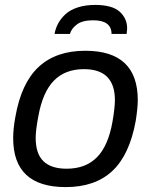

<svg xmlns="http://www.w3.org/2000/svg" viewBox="-20 -743 610 775"><path d="M363.8 -723.1Q432.6 -723.1 462.9 -696Q493.2 -668.9 493.2 -627.9Q493.2 -621.6 491.2 -606H430.2Q430.2 -661.1 356 -661.1Q312.5 -661.1 290.3 -644.3Q268.1 -627.4 262.2 -606H200.2Q204.1 -628.4 214.6 -647.9Q225.1 -667.5 243.7 -685.1Q262.2 -702.6 293.2 -712.9Q324.2 -723.1 363.8 -723.1ZM245.1 12.2Q33.2 12.2 33.2 -185.1Q33.2 -224.6 42 -271Q65.9 -408.2 136.2 -473.1Q206.5 -538.1 324.2 -538.1Q536.1 -538.1 536.1 -338.9Q536.1 -307.1 527.8 -254.9Q502.9 -117.7 433.3 -52.7Q363.8 12.2 245.1 12.2ZM249 -62Q325.7 -62 371.3 -108.2Q417 -154.3 434.1 -252Q443.8 -308.1 443.8 -338.9Q443.8 -463.9 318.8 -463.9Q243.2 -463.9 197.8 -417.7Q152.3 -371.6 134.8 -273.9Q124 -217.8 124 -187Q124 -122.6 155.3 -92.3Q186.5 -62 249 -62Z"/></svg>

Font: Archivo
Style: Italic
Weight: 400
Italic angle: -10°
Designer: Hector Gatti
Foundry: Omnibus-Type
Version: Version 2.001